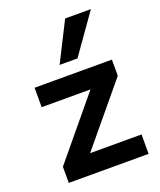

<svg xmlns="http://www.w3.org/2000/svg" viewBox="-141 -849 782 938"><g transform="rotate(-20 250.5 -380.5)"><path d="M53 0V-84L337 -427L338 -393H55V-494H457V-410L170 -64L168 -101H468V0ZM208 -557 311 -761H445L301 -557Z"/></g></svg>

Font: Nunito Sans 10pt
Style: Bold
Weight: 700
Designer: Vernon Adams
Foundry: Vernon Adams
Version: Version 3.101;gftools[0.9.27]